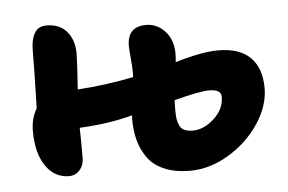

<svg xmlns="http://www.w3.org/2000/svg" viewBox="-44 -595 999 667"><g transform="rotate(-5 456.0 -262.0)"><path d="M172.9 -6.8Q122.6 -6.8 91.8 -51.8Q61 -96.7 61 -172.9Q61 -218.3 81.1 -251Q85 -390.6 85 -454.1Q85 -490.2 97.9 -512.7Q110.8 -535.2 139.2 -535.2Q186 -535.2 210.9 -505.4Q235.8 -475.6 235.8 -429.2Q235.8 -404.3 229 -304.2Q324.7 -310.1 423.8 -330.1Q424.8 -333 424.8 -339.8Q424.8 -364.3 421.9 -396.2Q418.9 -428.2 418.9 -439Q418.9 -506.8 484.9 -506.8Q522.5 -506.8 550.3 -477.1Q578.1 -447.3 578.1 -397Q578.1 -388.7 576.2 -369.1Q670.4 -397 726.1 -397Q800.8 -397 838.4 -359.6Q876 -322.3 876 -252Q876 -190.9 835.4 -129.6Q794.9 -68.4 728.8 -28.6Q662.6 11.2 594.2 11.2Q541 11.2 503.2 -5.1Q465.3 -21.5 445.3 -50.5Q425.3 -79.6 416.7 -112.5Q408.2 -145.5 408.2 -186Q408.2 -194.3 409.2 -198.2Q326.2 -175.8 224.1 -170.9Q225.1 -137.7 225.1 -65.9Q225.1 -40.5 210.2 -23.7Q195.3 -6.8 172.9 -6.8ZM560.1 -203.1Q560.1 -184.6 561.8 -172.6Q563.5 -160.6 568.8 -149.2Q574.2 -137.7 585.7 -132.3Q597.2 -127 615.2 -127Q653.3 -127 689.2 -159.7Q725.1 -192.4 725.1 -235.8Q725.1 -261.2 683.1 -261.2Q649.9 -261.2 561 -237.8Q560.1 -226.6 560.1 -203.1Z"/></g></svg>

Font: Shantell Sans Irregular
Style: Bold
Weight: 700
Designer: Stephen Nixon, Anya Danilova, Shantell Martin
Foundry: Arrow Type
Version: Version 1.006;[9816181b4]